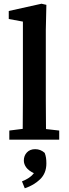

<svg xmlns="http://www.w3.org/2000/svg" viewBox="-20 -750 368 1031"><path d="M30 0V-49L102 -58Q102 -96 102.5 -135Q103 -174 103 -213V-634L27 -648V-691L203 -730L229 -724L226 -589V-213Q226 -174 226.5 -135Q227 -96 227 -57L298 -49V0ZM229 128Q229 180 195.5 212.5Q162 245 113 261L98 224Q143 206 162 180Q133 166 120.5 148.5Q108 131 108 112Q108 86 124.5 68.5Q141 51 169 51Q198 51 220 71Q225 84 227 97Q229 110 229 128Z"/></svg>

Font: Source Serif 4 SmText Semibold
Style: Regular
Weight: 600
Designer: Frank Grießhammer
Foundry: Adobe
Version: Version 4.005;hotconv 1.1.0;makeotfexe 2.6.0